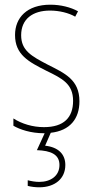

<svg xmlns="http://www.w3.org/2000/svg" viewBox="-20 -557 396 817"><path d="M258 145C258 99 228 69 172 63L196 8C278 -1 318 -52 318 -126C318 -218 256 -245 183 -282C114 -318 70 -342 70 -407C70 -476 119 -512 193 -512C232 -512 273 -502 300 -486L312 -509C281 -526 239 -537 194 -537C95 -537 44 -482 44 -408C44 -324 102 -294 177 -256C245 -223 291 -200 291 -128C291 -57 252 -16 167 -16C119 -16 73 -30 37 -53V-22C64 -6 111 10 167 10H170L137 82C196 84 233 100 233 145C233 192 195 217 147 217C131 217 113 214 98 210V234C113 238 131 240 147 240C214 240 258 203 258 145Z"/></svg>

Font: Noto Sans Armenian Condensed Thin
Style: Regular
Weight: 100
Width: 3
Designer: Monotype Design Team
Foundry: Monotype Imaging Inc.
Version: Version 2.008